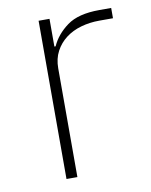

<svg xmlns="http://www.w3.org/2000/svg" viewBox="-65 -557 476 607"><g transform="rotate(-10 173.5 -254.0)"><path d="M100 0V-508H135V-419H139Q155 -455 191 -481.5Q227 -508 295 -508H333V-475H289Q258 -475 230 -467Q202 -459 181 -443Q160 -427 147.5 -403.5Q135 -380 135 -349V0Z"/></g></svg>

Font: IBM Plex Sans Arabic ExtLt
Style: Regular
Weight: 200
Designer: Mike Abbink, Paul van der Laan, Pieter van Rosmalen, Wael Morcos, Khajak Apelian
Foundry: Bold Monday
Version: Version 1.2